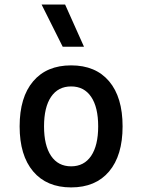

<svg xmlns="http://www.w3.org/2000/svg" viewBox="-20 -815 626 845"><path d="M293 9.8Q185.5 9.8 126 -60.5Q66.4 -130.9 66.4 -258.8Q66.4 -387.2 126 -457.3Q185.5 -527.3 293 -527.3Q400.9 -527.3 460.2 -457.3Q519.5 -387.2 519.5 -258.8Q519.5 -130.9 460.2 -60.5Q400.9 9.8 293 9.8ZM293 -83Q350.1 -83 381.1 -128.9Q412.1 -174.8 412.1 -258.8Q412.1 -343.3 381.1 -388.9Q350.1 -434.6 293 -434.6Q235.8 -434.6 204.8 -388.9Q173.8 -343.3 173.8 -258.8Q173.8 -174.8 204.8 -128.9Q235.8 -83 293 -83ZM255.9 -609.4 163.1 -794.9H266.6L349.6 -609.4Z"/></svg>

Font: Cascadia Code
Style: Regular
Weight: 400
Monospace: yes
Designer: Aaron Bell
Foundry: Saja Typeworks
Version: Version 2106.017